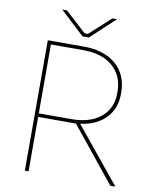

<svg xmlns="http://www.w3.org/2000/svg" viewBox="-94 -944 814 1015"><g transform="rotate(10 313.0 -436.5)"><path d="M110 0H130V-292H333L569 0H596L355 -295Q441 -306 490.5 -357Q540 -408 540 -486V-495Q540 -543 523.5 -581Q507 -619 476 -645.5Q445 -672 402 -686Q359 -700 305 -700H110ZM130 -311V-681H305Q405 -681 462.5 -631Q520 -581 520 -495V-487Q520 -406 462.5 -358.5Q405 -311 305 -311ZM287 -752H321L451 -873H426L313 -770H295L182 -873H157Z"/></g></svg>

Font: Fixel Variable
Style: Regular
Weight: 100
Width: 3
Designer: AlfaBravo + MacPaw
Foundry: Kyrylo Tkachov, Marchela Mozhyna, Serhii Makarenko, Maria Weinstein, Zakhar Kryvoshyya
Version: Version 1.211